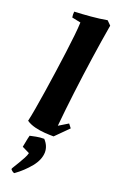

<svg xmlns="http://www.w3.org/2000/svg" viewBox="-187 -759 673 1089"><g transform="rotate(20 149.5 -214.0)"><path d="M197 12Q173 12 143 10Q113 8 83 0.5Q53 -7 31 -22Q38 -52 46.5 -101.5Q55 -151 64.5 -212Q74 -273 83 -337Q92 -401 100 -461Q108 -521 113 -569.5Q118 -618 119 -647L66 -658Q63 -675 65 -693Q112 -695 163.5 -699.5Q215 -704 260 -712L284 -688Q267 -589 251 -479Q235 -369 221.5 -259Q208 -149 199 -53L255 -87L273 -64ZM59 284Q53 284 44.5 277Q36 270 36 267Q36 264 44.5 250.5Q53 237 64 218.5Q75 200 85 181.5Q95 163 98 149L53 127Q54 122 57 106.5Q60 91 63 75.5Q66 60 68 55Q81 52 104 47.5Q127 43 152 43Q182 75 182 114Q181 159 145 203.5Q109 248 59 284Z"/></g></svg>

Font: Labrada ExtraBold
Style: Italic
Weight: 800
Italic angle: -7°
Designer: Mercedes Jáuregui
Foundry: Omnibus-Type Team
Version: Version 1.000; ttfautohint (v1.8.4.7-5d5b)